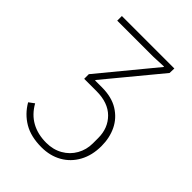

<svg xmlns="http://www.w3.org/2000/svg" viewBox="-206 -608 908 908"><g transform="rotate(45 248.0 -154.0)"><path d="M237 200Q166 200 118.5 172Q71 144 42 94L69 74Q96 122 138.5 145.5Q181 169 238 169Q284 169 320 148.5Q356 128 376 92.5Q396 57 396 15V-21Q396 -87 353.5 -129.5Q311 -172 233 -172H151V-203L377 -477V-480L310 -477H67V-508H418L417 -477L193 -206V-184L173 -203H238Q304 -203 347.5 -176Q391 -149 412.5 -104.5Q434 -60 434 -5Q434 57 408.5 103.5Q383 150 338.5 175Q294 200 237 200Z"/></g></svg>

Font: IBM Plex Sans ExtraLight
Style: Regular
Weight: 250
Designer: Mike Abbink, Paul van der Laan, Pieter van Rosmalen
Foundry: Bold Monday
Version: Version 3.201